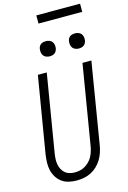

<svg xmlns="http://www.w3.org/2000/svg" viewBox="-161 -1191 847 1272"><g transform="rotate(-15 262.0 -555.0)"><path d="M201 8Q173 8 147 2Q121 -4 100 -19Q79 -34 65 -56.5Q51 -79 45 -104.5Q39 -130 40 -157.5Q41 -185 45 -213L132 -735H193L105 -204Q102 -185 101 -166Q100 -147 103 -129.5Q106 -112 114 -96Q122 -80 135 -68.5Q148 -57 165.5 -52Q183 -47 202 -47Q220 -47 238 -51Q256 -55 272 -64.5Q288 -74 301.5 -87.5Q315 -101 324 -117.5Q333 -134 338.5 -151.5Q344 -169 347 -186L438 -735H499L407 -177Q403 -153 395 -129Q387 -105 373.5 -83Q360 -61 340.5 -42.5Q321 -24 298 -12.5Q275 -1 250 3.5Q225 8 201 8ZM440 -833Q428 -833 416.5 -837.5Q405 -842 398 -851Q391 -860 389 -872.5Q387 -885 389 -898Q390 -906 394.5 -914.5Q399 -923 406.5 -928Q414 -933 423 -935Q432 -937 440 -937Q453 -937 464.5 -932.5Q476 -928 483 -919Q490 -910 492 -897.5Q494 -885 492 -872Q490 -864 485.5 -855.5Q481 -847 473.5 -842Q466 -837 457.5 -835Q449 -833 440 -833ZM240 -833Q228 -833 216.5 -837.5Q205 -842 198 -851Q191 -860 189 -872.5Q187 -885 189 -898Q190 -906 194.5 -914.5Q199 -923 206.5 -928Q214 -933 223 -935Q232 -937 240 -937Q253 -937 264.5 -932.5Q276 -928 283 -919Q290 -910 292 -897.5Q294 -885 292 -872Q290 -864 285.5 -855.5Q281 -847 273.5 -842Q266 -837 257.5 -835Q249 -833 240 -833ZM224 -1062V-1118H524V-1062Z"/></g></svg>

Font: Iosevka Curly Light Oblique
Style: Regular
Weight: 300
Italic angle: -9°
Monospace: yes
Designer: Belleve Invis
Foundry: Belleve Invis
Version: Version 11.1.0; ttfautohint (v1.8.3)